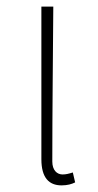

<svg xmlns="http://www.w3.org/2000/svg" viewBox="-20 -547 295 580"><path d="M166 13C184 13 197 9 207 4L200 -26C187 -22 179 -20 169 -20C152 -20 138 -33 138 -59C138 -217 140 -368 141 -527H105V-66C105 -10 128 13 166 13Z"/></svg>

Font: Noto Sans Japanese Thin
Style: Regular
Weight: 100
Designer: Ryoko NISHIZUKA (kana & ideographs); Paul D. Hunt (Latin, Greek & Cyrillic); Wenlong ZHANG (bopomofo); Sandoll Communica
Foundry: Adobe Systems Incorporated
Version: Version 1.000;PS 1;hotconv 1.0.78;makeotf.lib2.5.61930